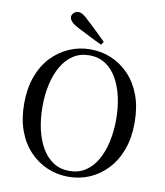

<svg xmlns="http://www.w3.org/2000/svg" viewBox="-102 -1037 975 1137"><g transform="rotate(10 386.0 -468.5)"><path d="M455 -806 442 -787Q405 -804 369 -822.5Q333 -841 297 -859Q264 -876 251 -890Q238 -904 238 -918Q238 -932 249.5 -943Q261 -954 277 -954Q291 -954 305.5 -945Q320 -936 343 -913Q370 -889 398 -861.5Q426 -834 455 -806ZM386 17Q319 17 259 -8.5Q199 -34 152.5 -83Q106 -132 80 -203Q54 -274 54 -366Q54 -456 80 -527.5Q106 -599 152.5 -648Q199 -697 259 -723Q319 -749 386 -749Q454 -749 513.5 -723.5Q573 -698 619.5 -649Q666 -600 692 -529Q718 -458 718 -366Q718 -275 692 -204Q666 -133 619.5 -83.5Q573 -34 513.5 -8.5Q454 17 386 17ZM386 -18Q441 -18 482.5 -45Q524 -72 551.5 -120Q579 -168 593 -231Q607 -294 607 -366Q607 -438 593 -500.5Q579 -563 551.5 -611Q524 -659 482.5 -686Q441 -713 386 -713Q331 -713 289.5 -686Q248 -659 220 -611Q192 -563 178 -500.5Q164 -438 164 -366Q164 -294 178 -231Q192 -168 220 -120Q248 -72 289.5 -45Q331 -18 386 -18Z"/></g></svg>

Font: Noto Serif KR ExtraLight Medium
Style: Regular
Weight: 500
Version: Version 2.002-H1;hotconv 1.1.0;makeotfexe 2.6.0